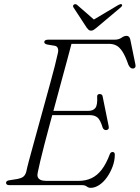

<svg xmlns="http://www.w3.org/2000/svg" viewBox="-20 -891 672 924"><path d="M212 -357.5H405.5Q428.5 -357.5 439.2 -371.8Q450 -386 447.5 -427Q447.5 -432.5 450.8 -435.5Q454 -438.5 459 -438.5Q466 -438.5 469.8 -435.2Q473.5 -432 474 -426.5L503 -283.5Q505 -274 501.2 -269.8Q497.5 -265.5 492 -265Q485.5 -264.5 481 -267.5Q476.5 -270.5 474 -277Q463 -313.5 449.5 -325.2Q436 -337 411 -337H205.5ZM375 0H24.5Q16.5 0 12.8 -3.2Q9 -6.5 9 -11Q9 -16 13.5 -19.5Q18 -23 25.5 -23.5L65.5 -30Q81.5 -33 91.2 -40Q101 -47 106 -63Q110 -82.5 119.2 -117.2Q128.5 -152 140.8 -196.5Q153 -241 166.8 -291Q180.5 -341 194.5 -391.5Q208.5 -442 221.2 -488.8Q234 -535.5 243.8 -573.5Q253.5 -611.5 258.5 -635.5Q262 -649.5 258.2 -659Q254.5 -668.5 244.5 -670.5L208.5 -676.5Q201 -678 197 -681Q193 -684 193 -688.5Q193 -694 197.8 -697Q202.5 -700 211 -700H531Q551.5 -700 564.5 -709.2Q577.5 -718.5 589 -718.5Q603 -718.5 607 -701L631.5 -581.5Q634 -571.5 630.2 -566.5Q626.5 -561.5 620.5 -561Q612.5 -561 607.5 -565.5Q602.5 -570 598 -579Q583.5 -621 569.2 -642.8Q555 -664.5 539.5 -672.2Q524 -680 504.5 -680H324Q315 -645 302.5 -599.2Q290 -553.5 276 -501.8Q262 -450 247.5 -396.2Q233 -342.5 219 -291.2Q205 -240 193.5 -195Q182 -150 173.8 -115.8Q165.5 -81.5 162 -62.5Q158.5 -49 161.5 -39.8Q164.5 -30.5 175 -25.5Q185.5 -20.5 203.5 -20.5H357.5Q392.5 -20.5 420.2 -33.5Q448 -46.5 469.8 -75Q491.5 -103.5 508.5 -149Q512.5 -159.5 522 -159.5Q532.5 -159.5 532.5 -146.5Q532.5 -118 522 -89.8Q511.5 -61.5 495 -38Q478.5 -14.5 457.8 -0.8Q437 13 416.5 13Q406 13 397.5 6.5Q389 0 375 0ZM436.5 -793 351.5 -867Q344 -873.5 336.5 -869.5Q333 -867.5 331.8 -863.8Q330.5 -860 333.5 -855.5L397.5 -757.5Q402.5 -751 406.8 -747.2Q411 -743.5 418 -743.5Q425 -743.5 430.8 -747.2Q436.5 -751 444.5 -757.5L561 -855.5Q566.5 -860 567.5 -863.8Q568.5 -867.5 566.5 -869.5Q563.5 -872 559.2 -871Q555 -870 549.5 -867L425 -793Z"/></svg>

Font: Fraunces ExtraLight
Style: Italic
Weight: 250
Italic angle: -16°
Version: Version 1.000;[b76b70a41]